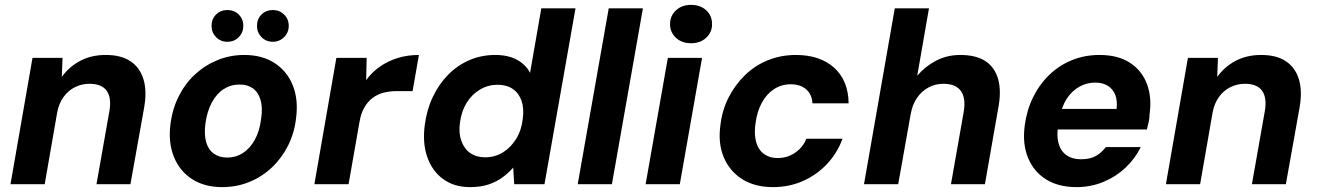

<svg xmlns="http://www.w3.org/2000/svg" viewBox="-20 -754 5397 786"><path d="M23 0 113 -517H236L233 -439Q263 -481 308.5 -505Q354 -529 413 -529Q476 -529 514.5 -503Q553 -477 567.5 -429Q582 -381 570 -313L514 0H375L428 -300Q437 -353 417 -382Q397 -411 346 -411Q315 -411 287.5 -397.5Q260 -384 240.5 -357.5Q221 -331 214 -293L163 0Z M889 12Q817 12 766 -21Q715 -54 691.5 -113Q668 -172 678 -247Q686 -309 712 -360.5Q738 -412 778.5 -449.5Q819 -487 870.5 -508Q922 -529 980 -529Q1053 -529 1104 -496Q1155 -463 1178.5 -405Q1202 -347 1192 -270Q1185 -209 1159 -157.5Q1133 -106 1092.5 -68Q1052 -30 1000.5 -9Q949 12 889 12ZM909 -109Q946 -109 975 -128Q1004 -147 1023.5 -182.5Q1043 -218 1049 -268Q1056 -314 1046.5 -345.5Q1037 -377 1015 -392.5Q993 -408 961 -408Q925 -408 896 -389.5Q867 -371 847.5 -335Q828 -299 821 -249Q815 -203 824 -172Q833 -141 855.5 -125Q878 -109 909 -109ZM911 -583Q883 -583 864.5 -602Q846 -621 846 -648Q846 -676 864.5 -694.5Q883 -713 911 -713Q939 -713 957.5 -694.5Q976 -676 976 -648Q976 -621 957.5 -602Q939 -583 911 -583ZM1097 -583Q1069 -583 1050.5 -602Q1032 -621 1032 -648Q1032 -676 1050.5 -694.5Q1069 -713 1097 -713Q1124 -713 1143 -694.5Q1162 -676 1162 -648Q1162 -621 1143 -602Q1124 -583 1097 -583Z M1267 0 1357 -517H1481L1479 -426Q1504 -460 1537 -482.5Q1570 -505 1609.5 -517Q1649 -529 1695 -529L1669 -381H1605Q1577 -381 1552 -375Q1527 -369 1506.5 -354Q1486 -339 1471.5 -314Q1457 -289 1451 -251L1407 0Z M1904 12Q1839 12 1794 -21Q1749 -54 1729 -111.5Q1709 -169 1719 -243Q1727 -305 1752 -357.5Q1777 -410 1815 -448.5Q1853 -487 1902 -508Q1951 -529 2007 -529Q2060 -529 2096 -509.5Q2132 -490 2150 -456L2196 -720H2336L2209 0H2085L2081 -68Q2063 -47 2038 -28.5Q2013 -10 1980.5 1Q1948 12 1904 12ZM1966 -110Q2006 -110 2038.5 -130Q2071 -150 2093 -185.5Q2115 -221 2120 -267Q2126 -310 2115 -341.5Q2104 -373 2079 -390Q2054 -407 2017 -407Q1978 -407 1945 -387.5Q1912 -368 1890.5 -333.5Q1869 -299 1863 -252Q1857 -210 1868.5 -177.5Q1880 -145 1905 -127.5Q1930 -110 1966 -110Z M2345 0 2472 -720H2612L2485 0Z M2623 0 2714 -517H2854L2763 0ZM2809 -577Q2771 -577 2747 -599.5Q2723 -622 2723 -655Q2723 -689 2747 -711.5Q2771 -734 2809 -734Q2847 -734 2871 -712Q2895 -690 2895 -655Q2895 -622 2871 -599.5Q2847 -577 2809 -577Z M3144 12Q3070 12 3018.5 -20.5Q2967 -53 2943 -110Q2919 -167 2929 -240Q2936 -303 2963 -355.5Q2990 -408 3031 -447.5Q3072 -487 3125 -508Q3178 -529 3238 -529Q3337 -529 3395 -476.5Q3453 -424 3454 -331H3306Q3304 -368 3280 -388.5Q3256 -409 3217 -409Q3179 -409 3148.5 -389Q3118 -369 3098.5 -333Q3079 -297 3073 -249Q3068 -216 3072 -189.5Q3076 -163 3087.5 -145Q3099 -127 3118.5 -117Q3138 -107 3164 -107Q3190 -107 3212.5 -116.5Q3235 -126 3253 -143.5Q3271 -161 3281 -186H3429Q3407 -126 3364.5 -81.5Q3322 -37 3266 -12.5Q3210 12 3144 12Z M3517 0 3643 -720H3783L3735 -444Q3767 -482 3812 -505.5Q3857 -529 3911 -529Q3976 -529 4014.5 -503.5Q4053 -478 4066.5 -428.5Q4080 -379 4066 -308L4012 0H3873L3925 -295Q3935 -351 3914 -381Q3893 -411 3842 -411Q3810 -411 3782 -396.5Q3754 -382 3734.5 -354Q3715 -326 3708 -286L3657 0Z M4387 12Q4313 12 4262.5 -19.5Q4212 -51 4188.5 -108Q4165 -165 4175 -240Q4183 -302 4208.5 -354.5Q4234 -407 4274.5 -446.5Q4315 -486 4367.5 -507.5Q4420 -529 4481 -529Q4556 -529 4605 -497.5Q4654 -466 4675 -411Q4696 -356 4686 -286Q4686 -271 4682.5 -255Q4679 -239 4675 -224H4271L4286 -308H4551Q4555 -343 4545 -367Q4535 -391 4514 -403.5Q4493 -416 4463 -416Q4430 -416 4399.5 -399.5Q4369 -383 4347.5 -350.5Q4326 -318 4317 -268L4312 -239Q4305 -198 4313.5 -167Q4322 -136 4345.5 -119Q4369 -102 4405 -102Q4443 -102 4467 -116Q4491 -130 4507 -152H4650Q4628 -106 4588.5 -68.5Q4549 -31 4497.5 -9.5Q4446 12 4387 12Z M4753 0 4843 -517H4966L4963 -439Q4993 -481 5038.5 -505Q5084 -529 5143 -529Q5206 -529 5244.5 -503Q5283 -477 5297.5 -429Q5312 -381 5300 -313L5244 0H5105L5158 -300Q5167 -353 5147 -382Q5127 -411 5076 -411Q5045 -411 5017.5 -397.5Q4990 -384 4970.5 -357.5Q4951 -331 4944 -293L4893 0Z"/></svg>

Font: DM Sans 11pt ExtraBold
Style: Italic
Weight: 800
Italic angle: -10°
Version: Version 4.004;gftools[0.9.30]